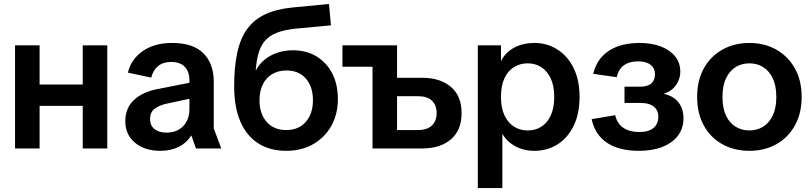

<svg xmlns="http://www.w3.org/2000/svg" viewBox="-20 -750 4104 970"><path d="M398 0V-521H522V0ZM56 0V-521H180V0ZM133 -215V-323H444V-215Z M790 12Q711 12 662 -29Q613 -70 613 -138Q613 -204 657.5 -245.5Q702 -287 781 -301L984 -341V-261L825 -227Q783 -218 760.5 -200Q738 -182 738 -148Q738 -116 760.5 -98Q783 -80 821 -80Q856 -80 882 -94.5Q908 -109 922.5 -136Q937 -163 937 -197V-344Q937 -388 913.5 -412.5Q890 -437 845 -437Q804 -437 779 -416.5Q754 -396 744 -358L626 -383Q643 -452 702 -492.5Q761 -533 849 -533Q956 -533 1008 -480.5Q1060 -428 1060 -336V-101L1098 0H970L947 -65H946Q923 -28 883 -8Q843 12 790 12Z M1426 12Q1344 12 1285 -25.5Q1226 -63 1194.5 -135.5Q1163 -208 1163 -314Q1163 -412 1178.5 -483.5Q1194 -555 1228 -602.5Q1262 -650 1318.5 -677Q1375 -704 1456 -712L1642 -730L1652 -622L1471 -605Q1416 -599 1379.5 -585Q1343 -571 1320.5 -546Q1298 -521 1287 -484Q1276 -447 1272 -395H1273Q1290 -427 1318 -449.5Q1346 -472 1382.5 -484Q1419 -496 1459 -496Q1528 -496 1579 -465Q1630 -434 1658.5 -379Q1687 -324 1687 -249Q1687 -173 1653.5 -113.5Q1620 -54 1561 -21Q1502 12 1426 12ZM1426 -93Q1489 -93 1525 -134.5Q1561 -176 1561 -243Q1561 -312 1525.5 -353Q1490 -394 1427 -394Q1386 -394 1355 -375.5Q1324 -357 1307.5 -323Q1291 -289 1291 -243Q1291 -176 1327 -134.5Q1363 -93 1426 -93Z M1862 0V-521H1986V-357H2114Q2204 -357 2258 -311Q2312 -265 2312 -179Q2312 -92 2258 -46Q2204 0 2114 0ZM1986 -93H2091Q2139 -93 2162.5 -116.5Q2186 -140 2186 -179Q2186 -218 2162.5 -241Q2139 -264 2091 -264H1986ZM1710 -413V-521H1985V-413Z M2394 200V-521H2511V-443H2512Q2528 -474 2554 -494Q2580 -514 2612 -523.5Q2644 -533 2679 -533Q2744 -533 2796 -500Q2848 -467 2878 -406Q2908 -345 2908 -261Q2908 -176 2878.5 -115Q2849 -54 2797.5 -21Q2746 12 2679 12Q2647 12 2617 3Q2587 -6 2561.5 -25Q2536 -44 2519 -72H2518V200ZM2646 -91Q2685 -91 2715 -110Q2745 -129 2762.5 -167Q2780 -205 2780 -260Q2780 -316 2762.5 -353.5Q2745 -391 2715 -410.5Q2685 -430 2646 -430Q2607 -430 2576 -410.5Q2545 -391 2528 -353.5Q2511 -316 2511 -260Q2511 -205 2528.5 -167.5Q2546 -130 2576.5 -110.5Q2607 -91 2646 -91Z M3208 12Q3108 12 3047 -28.5Q2986 -69 2969 -148L3088 -168Q3098 -125 3129.5 -104Q3161 -83 3209 -83Q3257 -83 3281.5 -103.5Q3306 -124 3306 -161Q3306 -192 3283.5 -211Q3261 -230 3216 -230H3135V-312H3213Q3252 -312 3270.5 -328.5Q3289 -345 3289 -375Q3289 -405 3267 -422.5Q3245 -440 3203 -440Q3161 -440 3133 -421Q3105 -402 3096 -360L2977 -377Q2995 -453 3055.5 -493Q3116 -533 3212 -533Q3272 -533 3318 -515.5Q3364 -498 3390.5 -465.5Q3417 -433 3417 -387Q3417 -352 3395.5 -320.5Q3374 -289 3334 -277V-276Q3383 -265 3408 -232.5Q3433 -200 3433 -153Q3433 -103 3406 -66Q3379 -29 3328 -8.5Q3277 12 3208 12Z M3766 12Q3690 12 3630 -21Q3570 -54 3536 -115.5Q3502 -177 3502 -260Q3502 -344 3536 -405Q3570 -466 3630 -499.5Q3690 -533 3766 -533Q3842 -533 3901.5 -499.5Q3961 -466 3995.5 -405Q4030 -344 4030 -260Q4030 -177 3995.5 -115.5Q3961 -54 3901.5 -21Q3842 12 3766 12ZM3766 -91Q3805 -91 3835.5 -110Q3866 -129 3884 -166.5Q3902 -204 3902 -260Q3902 -317 3884 -354.5Q3866 -392 3835.5 -411Q3805 -430 3766 -430Q3727 -430 3696.5 -411Q3666 -392 3648 -354.5Q3630 -317 3630 -260Q3630 -204 3647.5 -166.5Q3665 -129 3696 -110Q3727 -91 3766 -91Z"/></svg>

Font: TikTok Sans 24pt SemiBold
Style: Regular
Weight: 600
Version: Version 4.000